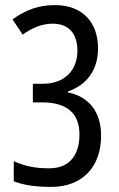

<svg xmlns="http://www.w3.org/2000/svg" viewBox="-20 -815 469 754"><path d="M365 -625C365 -729 302 -795 196 -795C133 -795 85 -778 29 -739L69 -679C106 -705 143 -722 187 -722C250 -722 284 -683 284 -616C284 -539 234 -486 148 -486H109V-413H145C245 -413 292 -368 292 -287C292 -208 255 -154 173 -154C115 -154 77 -163 34 -182V-103C73 -88 120 -81 181 -81C305 -81 377 -161 377 -282C377 -374 331 -435 247 -452V-456C325 -483 365 -544 365 -625Z"/></svg>

Font: Noto Sans Kannada UI ExtraCondensed
Style: Regular
Weight: 400
Width: 2
Designer: Jelle Bosma - Monotype Design Team
Foundry: Monotype Imaging Inc.
Version: Version 2.005